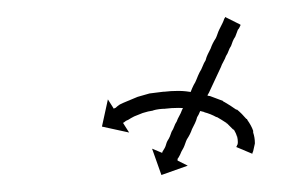

<svg xmlns="http://www.w3.org/2000/svg" viewBox="-20 -377 359 226"><path d="M263 -347Q262 -345 261.5 -344Q261 -343 260 -342Q259 -339 257 -334Q255 -331 254 -328.5Q253 -326 252 -323Q250 -320 249 -317Q248 -314 246 -311Q245 -308 243 -304.5Q241 -301 240 -298Q238 -294 236.5 -290.5Q235 -287 233 -283Q231 -279 229.5 -275.5Q228 -272 226 -268Q224 -265 222.5 -261Q221 -257 219 -253Q217 -250 215.5 -246Q214 -242 212 -239Q211 -235 209.5 -232Q208 -229 206 -225Q205 -222 203.5 -219Q202 -216 200 -213Q199 -211 198 -208Q197 -205 196 -203Q193 -198 192 -195Q190 -191 189 -190Q189 -189 189 -188L201 -182L170 -171L159 -202L171 -197Q171 -197 171 -198Q172 -200 174 -203Q175 -205 175.5 -207Q176 -209 177 -211Q179 -214 180 -216.5Q181 -219 182 -222Q184 -225 185 -228Q186 -231 188 -234Q189 -237 191 -240.5Q193 -244 194 -247Q196 -251 197.5 -254.5Q199 -258 201 -262Q203 -265 204.5 -269Q206 -273 208 -277Q210 -280 211.5 -284Q213 -288 215 -292Q217 -295 218.5 -299Q220 -303 222 -306Q223 -310 224.5 -313Q226 -316 228 -320Q229 -323 230.5 -326Q232 -329 234 -332Q235 -334 236 -337Q237 -340 238 -342Q239 -344 240 -346Q241 -348 242 -350Q243 -352 244 -355Q245 -356 245 -357L263 -348Q263 -347 263 -347ZM259 -206Q259 -206 259 -206Q259 -206 259 -206Q259 -206 259 -206Q259 -206 259 -206Q260 -207 260 -210Q260 -210 260 -210Q260 -209 260 -209Q260 -213 259 -217Q259 -217 259 -216Q259 -215 259 -216Q258 -220 255 -225Q255 -225 255 -224.5Q255 -224 255 -224Q255 -224 255 -224Q255 -224 255 -224Q251 -228 246 -233Q246 -233 246 -232.5Q246 -232 246 -232Q246 -232 246.5 -232Q247 -232 247 -232Q241 -236 234 -240Q234 -240 234 -240Q234 -240 235 -240Q235 -239 235 -239Q235 -239 235 -239Q228 -243 220 -245Q220 -245 220.5 -245Q221 -245 221 -245Q221 -245 221 -245Q221 -245 221 -245Q213 -247 205 -249Q205 -249 205 -249Q205 -249 205 -249Q205 -249 205.5 -249Q206 -249 206 -249Q198 -250 190 -250Q190 -250 190 -250Q190 -250 190 -250Q190 -250 190 -250Q190 -250 190 -250Q182 -250 174 -249Q174 -249 174 -249Q174 -249 175 -249Q175 -249 175 -249Q175 -249 175 -249Q167 -249 160 -247Q160 -247 160 -247Q160 -247 160 -247Q161 -247 161 -247Q161 -247 161 -247Q154 -246 148 -244Q148 -244 148 -244Q148 -244 148 -244Q148 -244 148 -244Q148 -244 148 -244Q143 -242 138 -240Q138 -240 138 -240Q138 -240 138 -240Q138 -240 138 -240Q138 -240 138 -240Q134 -238 131 -236Q131 -236 131 -236Q131 -236 131 -236Q131 -236 131 -236Q131 -236 131 -236Q128 -235 126 -233Q126 -233 126 -233Q126 -233 126 -233Q126 -233 126 -233Q126 -233 126 -233Q125 -233 125 -232L132 -221L100 -228L107 -260L114 -249Q115 -250 116 -250Q116 -250 116 -250Q116 -250 116 -250Q116 -250 116 -250Q116 -250 116 -250Q118 -252 121 -254Q121 -254 121 -254Q121 -254 121 -254Q121 -254 121 -254Q121 -254 121 -254Q125 -256 130 -258Q130 -258 130 -258Q130 -258 130 -258Q130 -258 130 -258Q130 -258 130 -258Q135 -260 142 -263Q142 -263 142 -263Q142 -263 142 -263Q142 -263 142 -263Q142 -263 142 -263Q149 -265 156 -267Q156 -267 156 -267Q156 -267 156 -267Q156 -267 156 -267Q156 -267 156 -267Q164 -268 172 -269Q172 -269 172.5 -269Q173 -269 173 -269Q173 -269 173 -269Q173 -269 173 -269Q181 -270 190 -270Q190 -270 190 -270Q190 -270 190 -270Q190 -270 190 -270Q190 -270 190 -270Q199 -270 208 -268Q208 -268 208 -268Q208 -268 209 -268Q209 -268 209 -268Q209 -268 209 -268Q218 -267 226 -264Q226 -264 226 -264Q226 -264 227 -264Q227 -264 227 -264Q227 -264 227 -264Q235 -261 243 -258Q243 -258 243 -257.5Q243 -257 243 -257Q244 -257 244 -257Q244 -257 244 -257Q251 -253 258 -248Q258 -248 258 -248Q258 -248 258 -248Q259 -248 259 -248Q259 -248 259 -248Q265 -243 270 -237Q270 -237 270.5 -237Q271 -237 271 -236Q271 -236 271 -236Q271 -236 271 -236Q276 -229 278 -223Q278 -223 278 -222Q278 -221 278 -221Q280 -215 280 -209Q280 -209 280 -208Q280 -208 280 -208Q279 -203 278 -199Q278 -199 278 -199Q278 -199 278 -199Q278 -199 278 -199Q278 -199 278 -199Q277 -197 277 -196L258 -204Q259 -205 259 -206Z"/></svg>

Font: FRB American Cursive Just Arrows Thin
Style: Italic
Weight: 100
Italic angle: -25°
Version: Version 2.0;Modular Font Editor K font №1